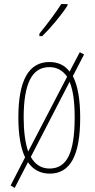

<svg xmlns="http://www.w3.org/2000/svg" viewBox="-20 -841 465 941"><path d="M224 10Q156 10 117 -46L52 80L32 68L103 -70Q70 -138 70 -266Q70 -537 222 -537Q286 -537 321 -490L371 -585L392 -574L337 -468Q373 -399 373 -264Q373 -125 336 -57.5Q299 10 224 10ZM118 -98 309 -465Q276 -512 222 -512Q157 -512 126.5 -450Q96 -388 96 -266Q96 -164 118 -98ZM321 -440 131 -72Q163 -15 223 -15Q287 -15 316.5 -75.5Q346 -136 346 -265Q346 -382 321 -440ZM311 -814Q288 -778 252.5 -735.5Q217 -693 187 -664H173V-676Q242 -761 280 -821H311Z"/></svg>

Font: Noto Sans Display Thin Cond
Style: Regular
Weight: 250
Width: 3
Designer: Monotype Design team
Foundry: Monotype Imaging Inc.
Version: Version 1.000